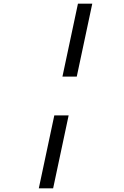

<svg xmlns="http://www.w3.org/2000/svg" viewBox="-20 -858 672 1040"><path d="M190.2 162 274.2 -233H351.8L267.8 162ZM318.2 -443 402.2 -838H479.8L395.8 -443Z"/></svg>

Font: Atkinson Hyperlegible Mono ExtraLight
Style: Italic
Weight: 200
Italic angle: -12°
Monospace: yes
Designer: Elliott Scott, Megan Eiswerth, Linus Boman, Theodore Petrosky, Letters from Sweden
Foundry: Applied Design Works, Letters from Sweden
Version: Version 2.001